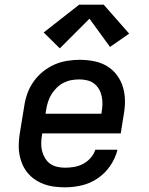

<svg xmlns="http://www.w3.org/2000/svg" viewBox="-20 -794 640 822"><path d="M259 8Q235 8 212 5Q189 2 167.5 -6Q146 -14 128 -26.5Q110 -39 96.5 -56Q83 -73 74.5 -94Q66 -115 62.5 -137.5Q59 -160 60.5 -184Q62 -208 66 -231L84 -341Q88 -368 97.5 -394.5Q107 -421 124 -445Q141 -469 164 -487.5Q187 -506 213 -517.5Q239 -529 267 -533.5Q295 -538 321 -538Q352 -538 382.5 -532Q413 -526 438 -511Q463 -496 480.5 -472.5Q498 -449 506.5 -420.5Q515 -392 515 -361Q515 -330 509 -299L497 -223H161L160 -217Q157 -200 156.5 -182Q156 -164 160 -148Q164 -132 172.5 -117.5Q181 -103 194 -93.5Q207 -84 224 -80Q241 -76 259 -76Q278 -76 298 -79.5Q318 -83 336 -92.5Q354 -102 368 -118Q382 -134 388 -153H483Q474 -117 452.5 -85Q431 -53 399 -31Q367 -9 330.5 -0.5Q294 8 259 8ZM175 -307H414L415 -313Q418 -330 418.5 -347.5Q419 -365 415.5 -381.5Q412 -398 404 -412Q396 -426 383 -436Q370 -446 353.5 -450Q337 -454 320 -454Q303 -454 286 -451Q269 -448 253 -440Q237 -432 224 -419.5Q211 -407 201.5 -392Q192 -377 186.5 -360.5Q181 -344 178 -327ZM236 -587 167 -655 319 -774H424L533 -650L451 -593L363 -714Z"/></svg>

Font: Iosevka Slab MdExObl
Style: Regular
Weight: 500
Width: 7
Italic angle: -9°
Monospace: yes
Designer: Belleve Invis
Foundry: Belleve Invis
Version: Version 11.1.1; ttfautohint (v1.8.3)